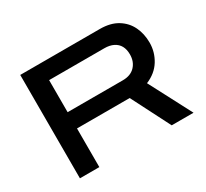

<svg xmlns="http://www.w3.org/2000/svg" viewBox="-138 -896 1187 1105"><g transform="rotate(-30 455.5 -343.5)"><path d="M103 0V-687H632Q702 -687 748.5 -658.5Q795 -630 818 -582.5Q841 -535 841 -476Q841 -414 808.5 -361Q776 -308 711 -281L858 0H713L582 -257H232V0ZM232 -365H599Q651 -365 680 -395.5Q709 -426 709 -474Q709 -507 696.5 -530Q684 -553 659 -565.5Q634 -578 599 -578H232Z"/></g></svg>

Font: Archivo Expanded Medium
Style: Regular
Weight: 500
Width: 7
Designer: Hector Gatti
Foundry: Omnibus-Type
Version: Version 2.001